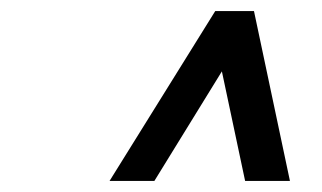

<svg xmlns="http://www.w3.org/2000/svg" viewBox="-20 -670 582 347"><path d="M381 -541 259 -343H178L369 -650H439L504 -343H423Z"/></svg>

Font: Libertinus Serif SemiBold
Style: Italic
Weight: 600
Italic angle: -11.5°
Designer: Philipp H. Poll, Khaled Hosny
Foundry: Caleb Maclennan
Version: Version 7.051;RELEASE